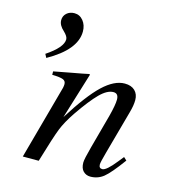

<svg xmlns="http://www.w3.org/2000/svg" viewBox="-105 -778 788 874"><g transform="rotate(15 288.5 -341.0)"><path d="M67 -461 58 -478Q133 -528 133 -566Q133 -580 113 -599Q88 -621 88 -645Q88 -665 102.5 -678Q117 -691 139 -691Q164 -691 180.5 -670.5Q197 -650 197 -620Q197 -534 67 -461ZM526 -117 540 -104Q489 -34 462 -12.5Q435 9 400 9Q380 9 366.5 -4.5Q353 -18 353 -45Q353 -61 369 -120L413 -282Q427 -336 427 -361Q427 -390 403 -390Q374 -390 339.5 -355.5Q305 -321 255 -248Q222 -199 206.5 -160Q191 -121 155 0H80L176 -350Q178 -360 178 -367Q178 -382 164.5 -387.5Q151 -393 113 -394V-410Q152 -418 200 -426.5Q248 -435 275 -441L279 -439L212 -221Q286 -339 340 -390Q394 -441 443 -441Q474 -441 491 -424.5Q508 -408 508 -380Q508 -355 498 -320L442 -117Q428 -67 428 -56Q428 -38 444 -38Q463 -38 505 -91Q512 -99 526 -117Z"/></g></svg>

Font: STIX
Style: Italic
Weight: 400
Italic angle: -16.33°
Designer: MicroPress Inc., with final additions and corrections provided by Coen Hoffman, Elsevier (retired)
Version: Version 1.1.1